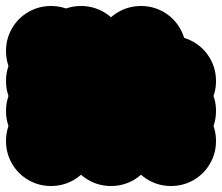

<svg xmlns="http://www.w3.org/2000/svg" viewBox="-70 -520 740 640"><path d="M350 -50Q350 -91 370 -125.5Q390 -160 424.5 -180Q459 -200 500 -200Q541 -200 575.5 -180Q610 -160 630 -125.5Q650 -91 650 -50Q650 -9 630 25.5Q610 60 575.5 80Q541 100 500 100Q459 100 424.5 80Q390 60 370 25.5Q350 -9 350 -50ZM350 -150Q350 -191 370 -225.5Q390 -260 424.5 -280Q459 -300 500 -300Q541 -300 575.5 -280Q610 -260 630 -225.5Q650 -191 650 -150Q650 -109 630 -74.5Q610 -40 575.5 -20Q541 0 500 0Q459 0 424.5 -20Q390 -40 370 -74.5Q350 -109 350 -150ZM350 -250Q350 -291 370 -325.5Q390 -360 424.5 -380Q459 -400 500 -400Q541 -400 575.5 -380Q610 -360 630 -325.5Q650 -291 650 -250Q650 -209 630 -174.5Q610 -140 575.5 -120Q541 -100 500 -100Q459 -100 424.5 -120Q390 -140 370 -174.5Q350 -209 350 -250ZM250 -350Q250 -391 270 -425.5Q290 -460 324.5 -480Q359 -500 400 -500Q441 -500 475.5 -480Q510 -460 530 -425.5Q550 -391 550 -350Q550 -309 530 -274.5Q510 -240 475.5 -220Q441 -200 400 -200Q359 -200 324.5 -220Q290 -240 270 -274.5Q250 -309 250 -350ZM150 -50Q150 -91 170 -125.5Q190 -160 224.5 -180Q259 -200 300 -200Q341 -200 375.5 -180Q410 -160 430 -125.5Q450 -91 450 -50Q450 -9 430 25.5Q410 60 375.5 80Q341 100 300 100Q259 100 224.5 80Q190 60 170 25.5Q150 -9 150 -50ZM150 -150Q150 -191 170 -225.5Q190 -260 224.5 -280Q259 -300 300 -300Q341 -300 375.5 -280Q410 -260 430 -225.5Q450 -191 450 -150Q450 -109 430 -74.5Q410 -40 375.5 -20Q341 0 300 0Q259 0 224.5 -20Q190 -40 170 -74.5Q150 -109 150 -150ZM150 -250Q150 -291 170 -325.5Q190 -360 224.5 -380Q259 -400 300 -400Q341 -400 375.5 -380Q410 -360 430 -325.5Q450 -291 450 -250Q450 -209 430 -174.5Q410 -140 375.5 -120Q341 -100 300 -100Q259 -100 224.5 -120Q190 -140 170 -174.5Q150 -209 150 -250ZM50 -350Q50 -391 70 -425.5Q90 -460 124.5 -480Q159 -500 200 -500Q241 -500 275.5 -480Q310 -460 330 -425.5Q350 -391 350 -350Q350 -309 330 -274.5Q310 -240 275.5 -220Q241 -200 200 -200Q159 -200 124.5 -220Q90 -240 70 -274.5Q50 -309 50 -350ZM-50 -350Q-50 -391 -30 -425.5Q-10 -460 24.5 -480Q59 -500 100 -500Q141 -500 175.5 -480Q210 -460 230 -425.5Q250 -391 250 -350Q250 -309 230 -274.5Q210 -240 175.5 -220Q141 -200 100 -200Q59 -200 24.5 -220Q-10 -240 -30 -274.5Q-50 -309 -50 -350ZM-50 -250Q-50 -291 -30 -325.5Q-10 -360 24.5 -380Q59 -400 100 -400Q141 -400 175.5 -380Q210 -360 230 -325.5Q250 -291 250 -250Q250 -209 230 -174.5Q210 -140 175.5 -120Q141 -100 100 -100Q59 -100 24.5 -120Q-10 -140 -30 -174.5Q-50 -209 -50 -250ZM-50 -150Q-50 -191 -30 -225.5Q-10 -260 24.5 -280Q59 -300 100 -300Q141 -300 175.5 -280Q210 -260 230 -225.5Q250 -191 250 -150Q250 -109 230 -74.5Q210 -40 175.5 -20Q141 0 100 0Q59 0 24.5 -20Q-10 -40 -30 -74.5Q-50 -109 -50 -150ZM-50 -50Q-50 -91 -30 -125.5Q-10 -160 24.5 -180Q59 -200 100 -200Q141 -200 175.5 -180Q210 -160 230 -125.5Q250 -91 250 -50Q250 -9 230 25.5Q210 60 175.5 80Q141 100 100 100Q59 100 24.5 80Q-10 60 -30 25.5Q-50 -9 -50 -50Z"/></svg>

Font: TINY 5x3
Style: Regular
Weight: 400
Designer: Jack Halten Fahnestock
Foundry: Velvetyne Type Foundry
Version: Version 1.002